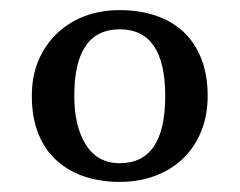

<svg xmlns="http://www.w3.org/2000/svg" viewBox="-20 -732 475 380"><path d="M43 -542Q43 -581 56 -612Q69 -643 92.5 -665.5Q116 -688 147.5 -700Q179 -712 217 -712Q255 -712 287 -701.5Q319 -691 342 -670Q365 -649 378 -617Q391 -585 391 -542Q391 -503 378 -471.5Q365 -440 342 -418Q319 -396 287 -384Q255 -372 217 -372Q179 -372 147.5 -382.5Q116 -393 92.5 -414Q69 -435 56 -467Q43 -499 43 -542ZM127 -542Q127 -482 150 -445.5Q173 -409 217 -409Q307 -409 307 -542Q307 -674 217 -674Q127 -674 127 -542Z"/></svg>

Font: PT Serif
Style: Regular
Weight: 400
Designer: A.Korolkova, O.Umpeleva, V.Yefimov
Foundry: ParaType Ltd
Version: Version 1.000W OFL; ttfautohint (v1.6)